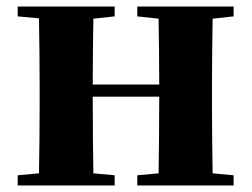

<svg xmlns="http://www.w3.org/2000/svg" viewBox="-20 -566 769 586"><path d="M693 -516V-546H399V-516L464 -509C465 -454 466 -371 466 -308H263C263 -371 264 -454 265 -509L330 -516V-546H34V-516L99 -510C100 -451 101 -364 101 -308V-238C101 -182 100 -95 99 -37L34 -31V0H330V-31L265 -37C264 -95 263 -186 263 -271H466C466 -186 465 -95 464 -37L399 -31V0H693V-31L629 -37C628 -95 627 -182 627 -238V-308C627 -364 628 -451 629 -509Z"/></svg>

Font: Noto Serif CJK JP Black
Style: Regular
Weight: 900
Designer: Ryoko NISHIZUKA 西塚涼子 (kana & ideographs); Frank Grießhammer (Latin, Greek & Cyrillic); Wenlong ZHANG 张文龙 (bopomofo); San
Foundry: Adobe Systems Incorporated
Version: Version 1.001;PS 1.001;hotconv 16.6.54;makeotf.lib2.5.65590